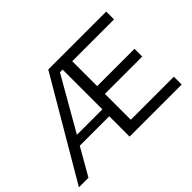

<svg xmlns="http://www.w3.org/2000/svg" viewBox="-125 -990 1280 1280"><g transform="rotate(-45 515.0 -350.0)"><path d="M567 -74V-318H919V-391H567V-626H961V-700H415L4 0H94L204 -192H482V0H973V-74ZM242 -257 457 -632H482V-257Z"/></g></svg>

Font: Juman Normal
Style: Regular
Weight: 300
Designer: Bandar Raffah (Arabic) Julieta Ulanovsky (Latin)
Foundry: Caramella
Version: Version 5.022;PS 005.022;hotconv 1.0.88;makeotf.lib2.5.64775